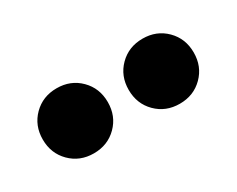

<svg xmlns="http://www.w3.org/2000/svg" viewBox="-38 -809 441 358"><g transform="rotate(-30 182.5 -630.0)"><path d="M20 -630Q20 -660 40 -680Q60 -700 90 -700Q120 -700 140 -680Q160 -660 160 -630Q160 -600 140 -580Q120 -560 90 -560Q60 -560 40 -580Q20 -600 20 -630ZM205 -630Q205 -660 225 -680Q245 -700 275 -700Q305 -700 325 -680Q345 -660 345 -630Q345 -600 325 -580Q305 -560 275 -560Q245 -560 225 -580Q205 -600 205 -630Z"/></g></svg>

Font: Yeseva One
Style: Regular
Weight: 400
Designer: Jovanny Lemonad
Foundry: Jovanny Lemonad
Version: Version 2.001; ttfautohint (v0.91) -l 8 -r 50 -G 200 -x 0 -w